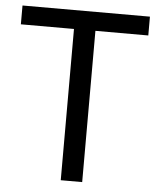

<svg xmlns="http://www.w3.org/2000/svg" viewBox="-52 -759 659 803"><g transform="rotate(5 278.0 -357.0)"><path d="M323 0H233V-635H10V-714H545V-635H323Z"/></g></svg>

Font: Noto Sans Sora Sompeng
Style: Regular
Weight: 400
Designer: Monotype Design Team. David Williams.
Foundry: Monotype Imaging Inc.
Version: Version 2.101